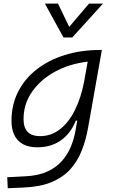

<svg xmlns="http://www.w3.org/2000/svg" viewBox="-20 -796 626 1051"><path d="M22.5 234.4 19.5 174.3 120.1 168.9Q189.9 165.5 238.5 143.3Q287.1 121.1 318.6 85.7Q350.1 50.3 367.9 6.8Q385.7 -36.6 393.6 -82.5L402.8 -135.7H395Q367.2 -65.9 313.5 -27.8Q259.8 10.3 184.1 10.3Q115.2 10.3 79.1 -27.1Q43 -64.5 43 -135.3Q43 -223.1 79.6 -294.7Q116.2 -366.2 181.9 -417Q247.6 -467.8 335.9 -495.1Q424.3 -522.5 528.3 -522.5H537.6L462.4 -98.1Q450.2 -29.3 427.2 28.8Q404.3 86.9 364.5 130.9Q324.7 174.8 262.7 200.7Q200.7 226.6 110.4 230.5ZM460 -458.5Q359.9 -446.8 280.5 -403.3Q201.2 -359.9 155 -293Q108.9 -226.1 108.9 -144Q108.9 -50.8 199.2 -50.8Q259.8 -50.8 307.9 -88.1Q356 -125.5 389.6 -192.6Q423.3 -259.8 440.4 -348.6L443.8 -368.2V-367.7ZM327.6 -590.8 225.6 -776.4H297.4L358.9 -648.9L467.3 -776.4H543.9L375.5 -590.8Z"/></svg>

Font: Cascadia Code PL Light
Style: Italic
Weight: 300
Italic angle: -10°
Monospace: yes
Designer: Aaron Bell
Foundry: Saja Typeworks
Version: Version 2404.023; ttfautohint (v1.8.4)